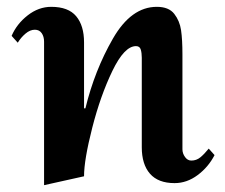

<svg xmlns="http://www.w3.org/2000/svg" viewBox="-20 -529 659 562"><path d="M514 -370V-92Q514 -80 521.5 -69.5Q529 -59 540 -59Q555 -59 566.5 -68.5Q578 -78 591 -94L608 -75Q590 -40 558.5 -16.5Q527 7 491 7Q443 7 419 -20.5Q395 -48 395 -98V-360Q395 -374 392 -384Q389 -394 378 -394Q344 -394 309 -321.5Q274 -249 250 -155Q226 -61 226 -13L109 13V-407Q109 -422 102 -432Q95 -442 82 -442Q68 -442 54.5 -430.5Q41 -419 32 -404L14 -424Q29 -459 61 -484Q93 -509 130 -509Q180 -509 203 -481.5Q226 -454 226 -405V-212H230Q257 -323 310.5 -416Q364 -509 439 -509Q474 -509 490 -488.5Q506 -468 510 -440.5Q514 -413 514 -370Z"/></svg>

Font: Amita
Style: Bold
Weight: 700
Designer: Eduardo Rodriguez Tunni, Modular Infotech, Brian J. Bonislawsky
Foundry: Eduardo Rodriguez Tunni, Modular Infotech, Brian J. Bonislawsky
Version: Version 1.003